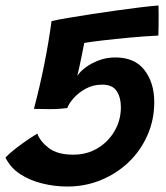

<svg xmlns="http://www.w3.org/2000/svg" viewBox="-20 -684 608 702"><path d="M0 -108Q13.5 -122.5 37 -140.8Q60.5 -159 83.2 -174.2Q106 -189.5 116.5 -195.5Q126.5 -167.5 158 -143Q189.5 -118.5 248 -118.5Q298 -118.5 337.2 -142.2Q376.5 -166 399.2 -205.5Q422 -245 422 -292.5Q422 -327 406.8 -350.8Q391.5 -374.5 354 -374.5Q319.5 -374.5 292.5 -359.2Q265.5 -344 248.2 -324Q231 -304 226 -289Q214 -287.5 198.5 -286.2Q183 -285 160.5 -285Q149.5 -285 131 -285.5Q112.5 -286 104 -286Q126 -369 142 -449.2Q158 -529.5 168.5 -607Q193 -612.5 231.8 -619Q270.5 -625.5 316.2 -632.5Q362 -639.5 408 -646Q454 -652.5 493.5 -657.2Q533 -662 559.5 -664Q560 -654.5 560 -633.5Q560 -612.5 559.8 -590.2Q559.5 -568 559 -554Q508.5 -551.5 454.2 -546.5Q400 -541.5 355.2 -536.2Q310.5 -531 288 -527Q284.5 -509.5 279.8 -485.2Q275 -461 270.2 -439.2Q265.5 -417.5 262.5 -406.5Q271.5 -421 291.8 -436.5Q312 -452 340.5 -463Q369 -474 401.5 -474Q472.5 -474 508.2 -427.8Q544 -381.5 544 -310.5Q544 -246 519.2 -189.8Q494.5 -133.5 450.8 -91.5Q407 -49.5 349.5 -25.8Q292 -2 226 -2Q181 -2 136 -12.8Q91 -23.5 54.8 -46.8Q18.5 -70 0 -108Z"/></svg>

Font: Grandstander SemiBold
Style: Italic
Weight: 600
Italic angle: -15°
Designer: Tyler Finck
Foundry: Etcetera Type Co
Version: Version 1.200; ttfautohint (v1.8.3)